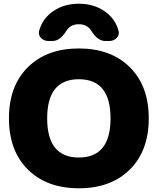

<svg xmlns="http://www.w3.org/2000/svg" viewBox="-20 -1000 846 1030"><path d="M616 -835Q622 -813 606 -796.5Q590 -780 566 -780H545Q504 -780 471 -833Q449 -870 403 -870Q357 -870 335 -833Q302 -780 261 -780H240Q216 -780 200 -796.5Q184 -813 190 -835Q208 -901 266 -940.5Q324 -980 403 -980Q482 -980 540 -940.5Q598 -901 616 -835ZM233 -365Q233 -155 403 -155Q573 -155 573 -365Q573 -575 403 -575Q233 -575 233 -365ZM129.5 -639.5Q231 -740 403 -740Q575 -740 676.5 -639.5Q778 -539 778 -365Q778 -191 676.5 -90.5Q575 10 403 10Q231 10 129.5 -90.5Q28 -191 28 -365Q28 -539 129.5 -639.5Z"/></svg>

Font: Rounded Mplus 1c Black
Style: Regular
Weight: 900
Version: Version 1.059.20150529